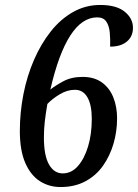

<svg xmlns="http://www.w3.org/2000/svg" viewBox="-20 -744 556 774"><path d="M224 10Q178 10 141 -13.5Q104 -37 82 -87Q60 -137 60 -216Q60 -291 74.5 -364.5Q89 -438 117 -502.5Q145 -567 184.5 -617Q224 -667 274.5 -695.5Q325 -724 384 -724Q449 -724 482.5 -697Q516 -670 516 -632Q516 -597 491.5 -576.5Q467 -556 424 -556Q425 -586 422.5 -613Q420 -640 408.5 -657Q397 -674 372 -674Q250 -674 183 -383Q203 -399 235.5 -416.5Q268 -434 313 -434Q360 -434 391 -411.5Q422 -389 437 -351Q452 -313 452 -267Q452 -214 437.5 -164.5Q423 -115 395 -75.5Q367 -36 324 -13Q281 10 224 10ZM233 -45Q268 -45 294 -74.5Q320 -104 335 -153.5Q350 -203 350 -265Q350 -321 332.5 -351.5Q315 -382 282 -382Q251 -382 221 -364Q191 -346 171 -325Q164 -285 160.5 -253.5Q157 -222 157 -190Q157 -117 177.5 -81Q198 -45 233 -45Z"/></svg>

Font: Noto Serif Tamil Condensed Medium
Style: Italic
Weight: 500
Width: 3
Italic angle: -12°
Designer: Indian Type Foundry, Tom Grace, and the Monotype Design Team
Foundry: Monotype Imaging Inc.
Version: Version 2.003; ttfautohint (v1.8.4.7-5d5b)